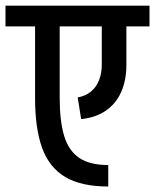

<svg xmlns="http://www.w3.org/2000/svg" viewBox="-45 -658 564 698"><path d="M348.5 20Q250.5 20 192.2 -14.5Q134 -49 108.2 -120.1Q82.5 -191.2 82.5 -301H172Q172 -218.2 188.2 -164.1Q204.5 -110 243 -84Q281.5 -58 348.5 -58ZM82.5 -301V-604H172V-301ZM325 -422.5V-605H414.5V-422.5ZM-25 -562V-637.5H498.5V-562ZM414.5 -422.5Q414.5 -366.8 395.8 -324.1Q377 -281.5 340.2 -256Q303.5 -230.5 250 -225L237.5 -303.8Q267.2 -309.2 286.5 -325.8Q305.8 -342.2 315.4 -367.2Q325 -392.2 325 -422.5Z"/></svg>

Font: Akshar Light
Style: Regular
Weight: 300
Designer: Tall Chai
Foundry: Tall Chai
Version: Version 1.100